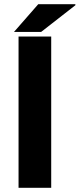

<svg xmlns="http://www.w3.org/2000/svg" viewBox="-20 -899 381 919"><path d="M46.9 -746.1 163.1 -878.9H340.8V-874L176.8 -746.1ZM68.8 0V-724.1H225.1V0Z"/></svg>

Font: Archivo Expanded
Style: Bold
Weight: 700
Width: 7
Designer: Hector Gatti
Foundry: Omnibus-Type
Version: Version 2.001